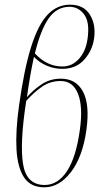

<svg xmlns="http://www.w3.org/2000/svg" viewBox="-20 -790 437 820"><path d="M169 10Q111 10 83 -32Q55 -74 50.5 -151.5Q46 -229 61 -337Q83 -495 113 -590Q143 -685 183.5 -727.5Q224 -770 279 -770Q337 -770 363.5 -728Q390 -686 382 -627Q375 -575 340 -535.5Q305 -496 246 -496Q211 -496 179.5 -509.5Q148 -523 125 -547Q117 -511 109.5 -468Q102 -425 95 -375Q124 -408 159.5 -431Q195 -454 240 -454Q305 -454 334.5 -398.5Q364 -343 349 -235Q333 -120 283 -55Q233 10 169 10ZM277 -761Q223 -761 188.5 -712.5Q154 -664 129 -562Q180 -506 247 -506Q288 -506 317.5 -539Q347 -572 354 -625Q364 -695 339.5 -728Q315 -761 277 -761ZM239 -444Q195 -444 160.5 -420.5Q126 -397 92 -359Q64 -178 78.5 -89Q93 0 171 0Q227 0 266 -59Q305 -118 321 -235Q335 -333 313.5 -388.5Q292 -444 239 -444Z"/></svg>

Font: Noto Serif Display ExtraCondensed Thin
Style: Italic
Weight: 100
Width: 2
Italic angle: -12°
Designer: Monotype Design Team
Foundry: Monotype Imaging Inc.
Version: Version 2.009